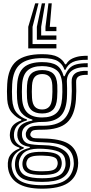

<svg xmlns="http://www.w3.org/2000/svg" viewBox="-20 -937 550 1159"><path d="M233.8 202Q136.2 202 84.8 167.9Q33.2 133.8 27.5 69Q25.5 46 30.5 25Q35.5 3.5 53.8 -14Q72 -31.5 97.5 -40V-46Q72.5 -53.2 58.8 -67.4Q45 -81.5 40.5 -107Q38 -121 40.5 -136.8Q44.8 -165.8 61.1 -182.5Q77.5 -199.2 108.5 -210V-216Q80.5 -225.5 53.6 -255.2Q26.8 -285 23.5 -337Q21.8 -364.8 22 -386.1Q22.2 -407.5 23.5 -430Q29.2 -526.5 79.6 -568.2Q130 -610 234.5 -610Q297.8 -610 328.8 -593.2Q359.8 -576.5 372.8 -549H378.8Q393.8 -574 419.1 -585Q444.5 -596 469.8 -598.5Q495 -601 509.5 -600V-576Q450.8 -577.2 419.6 -562.4Q388.5 -547.5 375.2 -515.5H369.2Q359.2 -548.2 330.2 -567.1Q301.2 -586 234.5 -586Q145.8 -586 102.1 -549.5Q58.5 -513 53.5 -429Q50.8 -383 53.5 -338Q57 -282.2 82.8 -254.1Q108.5 -226 142.5 -216.2V-210.2Q106 -199.5 88 -182.4Q70 -165.2 65.2 -137.5Q62.8 -122.2 65.2 -106.2Q72 -65.8 123.5 -47.2V-41.2Q91.8 -28 76.5 -12Q61.2 4 54.8 24.8Q47.8 47 50.2 68.5Q57.2 127 100.8 154Q144.2 181 233.8 181Q326 181 369.9 154.1Q413.8 127.2 424 69Q427.5 50 423.8 25.2Q415.8 -27 373.4 -51.6Q331 -76.2 239.5 -78Q201.8 -78.8 182.5 -81.9Q163.2 -85 154.6 -91Q146 -97 140.2 -106Q136.8 -111.8 135.9 -122Q135 -132.2 137 -138Q146.5 -164 165.5 -171.4Q184.5 -178.8 234.5 -178Q321.8 -176.8 363.6 -215.2Q405.5 -253.8 411.5 -338Q413.2 -361.8 413.5 -387.6Q413.8 -413.5 412.5 -439.8Q408.8 -514.8 509.5 -509V-485Q471.8 -486.2 455 -476.1Q438.2 -466 439.5 -440Q440.8 -413.5 440.5 -387.2Q440.2 -361 438.5 -337Q431.5 -240 384.4 -197Q337.2 -154 234.5 -154Q206 -154 192.2 -152.4Q178.5 -150.8 173.1 -146Q167.8 -141.2 163.8 -131.5Q163 -129.8 162.9 -124.8Q162.8 -119.8 165.2 -116.2Q170.2 -109.8 175.5 -106.6Q180.8 -103.5 194.8 -102.5Q208.8 -101.5 239.8 -101Q342.2 -99.5 391.9 -70.2Q441.5 -41 450.5 25Q453.5 47.2 450.5 69Q441.2 134.8 388.9 168.4Q336.5 202 233.8 202ZM233.8 161Q151 161 114.1 140Q77.2 119 71.2 70Q68.8 47.5 74 24.8Q80.5 -3.2 100.5 -19.2Q120.5 -35.2 159.5 -44.5V-50.5Q128.5 -54.8 111 -67.2Q93.5 -79.8 86.2 -106.8Q83 -119.8 85.2 -137.5Q89.2 -167.2 110.5 -184.1Q131.8 -201 175.5 -209.2V-215.2Q133.8 -226.8 110.2 -255Q86.8 -283.2 83.2 -341Q82 -362.5 82 -382Q82 -401.5 83.5 -426.5Q87.8 -499 124.2 -530.5Q160.8 -562 234.5 -562Q293.5 -562 322.8 -542.4Q352 -522.8 364.2 -477.2H370.2Q382.8 -507.2 398.8 -524.4Q414.8 -541.5 440.9 -548.5Q467 -555.5 509.5 -555.5V-531.5Q445 -534.2 412.6 -509.4Q380.2 -484.5 384 -435.2Q385 -423.5 385 -404.9Q385 -386.2 384.8 -368.5Q384.5 -350.8 383.8 -341.5Q378.2 -264 340.6 -232Q303 -200 234.5 -201Q211.2 -201.5 185.5 -196.4Q159.8 -191.2 140 -178.6Q120.2 -166 114.2 -143.5Q112.2 -135.8 112.5 -125Q112.8 -114.2 114.5 -107.8Q123.8 -76.2 153.1 -69Q182.5 -61.8 240 -60.8Q315.5 -59.8 355.5 -36.4Q395.5 -13 402 25.2Q406.2 49.5 402.2 69.2Q392.5 117 352.8 139Q313 161 233.8 161ZM234.5 -228Q292 -228 321.1 -254.9Q350.2 -281.8 354.8 -343.5Q356 -361 356.5 -382.1Q357 -403.2 355.8 -425.2Q352.5 -490.5 320.4 -514.2Q288.2 -538 234.5 -538Q176 -538 146.5 -511.6Q117 -485.2 113.2 -424.5Q112 -404.2 112.1 -382.6Q112.2 -361 113.2 -342.5Q116.8 -283.8 146.4 -255.9Q176 -228 234.5 -228ZM234.5 -252Q191.5 -252 168.9 -273.4Q146.2 -294.8 143.2 -344.2Q142 -366.2 142.1 -384.9Q142.2 -403.5 143.2 -422.2Q146.2 -471.5 168.8 -492.8Q191.2 -514 234.5 -514Q278.2 -514 300.8 -493.1Q323.2 -472.2 325.8 -424Q327.5 -386 324.8 -344.8Q321.2 -295.2 298.8 -273.6Q276.2 -252 234.5 -252ZM234.5 -276Q260.8 -276 276.4 -292.1Q292 -308.2 294.8 -347.5Q296 -366.8 296.5 -383.4Q297 -400 295.8 -422.5Q294 -458.8 278.4 -474.4Q262.8 -490 234.5 -490Q206.5 -490 191 -474Q175.5 -458 173.2 -421Q172.2 -401.5 172.1 -384.1Q172 -366.8 173.2 -346Q175.5 -308.5 191 -292.2Q206.5 -276 234.5 -276ZM233.8 139Q289.2 139 317.9 129.6Q346.5 120.2 358.1 104.2Q369.8 88.2 374.2 69Q378 52.2 373 24.5Q367 -7.5 334.2 -21.5Q301.5 -35.5 239.8 -38.8Q176.5 -42.2 143.9 -27.4Q111.2 -12.5 98 25.2Q91 45.5 95 69.5Q101.5 108.5 134.9 123.8Q168.2 139 233.8 139ZM233.8 119Q172.5 119 147.4 106.6Q122.2 94.2 117 69Q112.2 46 120.2 25Q130.2 -1 156.6 -11.2Q183 -21.5 240.8 -20.5Q292.2 -19.5 317.1 -9.1Q342 1.2 349.2 24.8Q356.2 46.5 350.2 68.5Q342.8 95.8 317.1 107.4Q291.5 119 233.8 119ZM233.8 97Q274.8 97 295.4 91.2Q316 85.5 323.5 69Q334 47 322.5 25Q311.5 4 239.8 2.5Q193 1.2 173.1 7.6Q153.2 14 147 24.2Q133 47.5 142.5 69Q149.2 84 169.2 90.5Q189.2 97 233.8 97ZM212.5 -917 176.5 -775V-671H320.5V-645H150.5V-775L192.5 -917ZM292.5 -917 280.5 -775H320.5V-749H254.5V-775L272.5 -917ZM252.5 -917 228.5 -775V-723H320.5V-697H202.5V-775L232.5 -917Z"/></svg>

Font: Big Shoulders Inline Display Black
Style: Regular
Weight: 900
Designer: Patric King
Foundry: XO Type Co
Version: Version 1.000